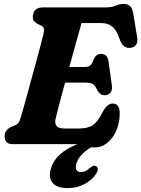

<svg xmlns="http://www.w3.org/2000/svg" viewBox="-20 -738 723 983"><path d="M376 0H47Q21.5 0 12.5 -11.8Q3.5 -23.5 3.5 -41Q3.5 -57.5 13 -69.5Q22.5 -81.5 35.5 -87.5L55.5 -95.5Q67.5 -100.5 74.2 -109.2Q81 -118 87 -139Q92.5 -157.5 103.8 -198Q115 -238.5 129 -289.8Q143 -341 157.5 -393.8Q172 -446.5 183.8 -491.2Q195.5 -536 202 -561.5Q207 -582 204 -592.2Q201 -602.5 191 -607L173 -615Q162.5 -621 155.2 -629.2Q148 -637.5 148 -652Q148 -673.5 160.8 -686.8Q173.5 -700 198.5 -700H519.5Q550.5 -700 572 -709Q593.5 -718 614.5 -718Q654.5 -718 662 -670.5L682.5 -545.5Q686 -522.5 677 -509.2Q668 -496 650.5 -493.5Q630.5 -490 615.8 -500.8Q601 -511.5 590 -544Q576.5 -584.5 554.5 -602.2Q532.5 -620 498 -620H397.5Q389 -591.5 371.8 -528.8Q354.5 -466 335 -395H416.5Q432 -395 441.8 -402.8Q451.5 -410.5 460.5 -436.5Q473 -462 496.5 -462Q514.5 -462 524 -451.8Q533.5 -441.5 535.5 -424.5L552.5 -302Q556 -275.5 545 -263Q534 -250.5 515.5 -250.5Q501 -250.5 492 -258.8Q483 -267 476.5 -279Q466.5 -302.5 453.2 -308.8Q440 -315 415 -315H313Q295.5 -250 281.8 -198Q268 -146 264 -127Q259.5 -105.5 269.8 -92.8Q280 -80 311 -80H381.5Q428.5 -80 454.5 -96.8Q480.5 -113.5 505 -163.5Q529 -208 556.5 -208Q593.5 -208 593 -156Q592.5 -109.5 575.8 -70.2Q559 -31 530 -7Q501 17 463.5 17Q441.5 17 422 8.5Q402.5 0 376 0ZM467 -31 473.5 0.5Q428 24.5 403.2 48.5Q378.5 72.5 370.5 102Q365 122.5 372.2 132.8Q379.5 143 395 143Q416.5 143 438 123.5Q447.5 116 454.8 112.5Q462 109 469.5 112Q478 114.5 480.5 125.5Q483 136.5 470 155Q451 183.5 412.8 204.2Q374.5 225 327.5 225Q272 225 249.8 198.8Q227.5 172.5 239.5 128.5Q253.5 75 307.2 36.8Q361 -1.5 467 -31Z"/></svg>

Font: Fraunces 72pt SuperSoft
Style: Bold Italic
Weight: 700
Italic angle: -16°
Version: Version 1.000;[0bf87f6ff]